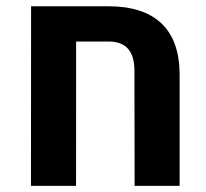

<svg xmlns="http://www.w3.org/2000/svg" viewBox="-20 -605 671 625"><path d="M80.8 0 81.2 -584.6H332.1Q447 -584.6 505.6 -528.8Q564.3 -473 564.7 -362.9V0H418.2L417.6 -375Q417.6 -423 396.5 -446.5Q375.4 -469.9 332.5 -469.9H227.8L227.6 0Z"/></svg>

Font: Heebo
Style: Regular
Weight: 400
Designer: Oded Ezer
Foundry: Ezer Type House
Version: Version 3.100